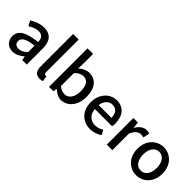

<svg xmlns="http://www.w3.org/2000/svg" viewBox="136 -1796 2809 2809"><g transform="rotate(45 1540.5 -391.5)"><path d="M217 14C283 14 342 -20 392 -63H396L405 0H499V-331C499 -478 436 -564 299 -564C211 -564 134 -528 77 -492L120 -414C167 -444 221 -470 279 -470C360 -470 383 -414 384 -351C155 -326 55 -265 55 -146C55 -49 122 14 217 14ZM252 -78C203 -78 166 -100 166 -155C166 -216 221 -258 384 -277V-143C339 -101 300 -78 252 -78Z M776 14C805 14 824 9 838 3L824 -84C813 -82 809 -82 804 -82C790 -82 777 -93 777 -124V-797H662V-130C662 -40 693 14 776 14Z M1216 14C1340 14 1453 -95 1453 -284C1453 -454 1374 -564 1235 -564C1177 -564 1119 -534 1071 -492L1075 -586V-797H960V0H1051L1061 -57H1065C1111 -12 1166 14 1216 14ZM1194 -83C1161 -83 1117 -96 1075 -132V-401C1120 -445 1162 -468 1205 -468C1297 -468 1334 -397 1334 -282C1334 -154 1274 -83 1194 -83Z M1819 14C1890 14 1954 -11 2004 -45L1964 -118C1924 -92 1882 -77 1833 -77C1738 -77 1672 -140 1663 -245H2020C2023 -259 2026 -281 2026 -304C2026 -459 1947 -564 1801 -564C1673 -564 1550 -454 1550 -275C1550 -93 1668 14 1819 14ZM1662 -325C1673 -421 1734 -473 1803 -473C1883 -473 1926 -419 1926 -325Z M2155 0H2270V-342C2304 -430 2358 -461 2403 -461C2426 -461 2439 -458 2459 -452L2479 -553C2462 -560 2445 -564 2418 -564C2358 -564 2300 -522 2261 -452H2259L2249 -551H2155Z M2774 14C2910 14 3032 -92 3032 -275C3032 -458 2910 -564 2774 -564C2637 -564 2514 -458 2514 -275C2514 -92 2637 14 2774 14ZM2774 -82C2687 -82 2633 -158 2633 -275C2633 -391 2687 -469 2774 -469C2860 -469 2914 -391 2914 -275C2914 -158 2860 -82 2774 -82Z"/></g></svg>

Font: Noto Sans CJK TC Medium
Style: Regular
Weight: 500
Designer: Ryoko NISHIZUKA 西塚涼子 (kana, bopomofo & ideographs); Paul D. Hunt (Latin, Greek & Cyrillic); Sandoll Communications 산돌커뮤니
Foundry: Adobe
Version: Version 2.004;hotconv 1.0.118;makeotfexe 2.5.65603